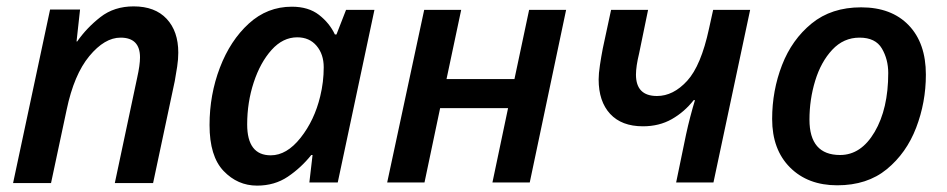

<svg xmlns="http://www.w3.org/2000/svg" viewBox="-20 -572 2968 602"><path d="M21 2H140L189 -228Q212 -338 260 -396Q308 -454 358 -454Q419 -454 419 -392Q419 -368 410 -328L340 2H460L528 -318Q532 -340 535.5 -363Q539 -386 539 -407Q539 -474 502.5 -513Q466 -552 399 -552Q338 -552 295 -518.5Q252 -485 222 -442H220L231 -542H137Z M786 10Q841 10 882.5 -18Q924 -46 956 -86H960L950 0H1039L1154 -541H1065L1035 -464H1030Q1013 -500 980 -525.5Q947 -551 895 -551Q818 -551 760 -498Q702 -445 669.5 -360Q637 -275 637 -180Q637 -82 681 -36Q725 10 786 10ZM829 -85Q755 -85 755 -182Q755 -251 775.5 -313.5Q796 -376 831.5 -415.5Q867 -455 912 -455Q950 -455 972.5 -428.5Q995 -402 995 -361Q995 -315 984 -270Q966 -195 922.5 -140Q879 -85 829 -85Z M1194 0 1310 -541H1426L1380 -324H1593L1639 -541H1755L1641 0H1524L1573 -233H1360L1311 0Z M2100 0H2217L2332 -541H2216L2203 -482Q2178 -366 2134.5 -318.5Q2091 -271 2040 -271Q1974 -271 1974 -338Q1974 -364 1984 -405L2012 -541H1896L1870 -420Q1865 -394 1861 -367.5Q1857 -341 1857 -323Q1857 -254 1893 -215Q1929 -176 1996 -176Q2047 -176 2086.5 -198.5Q2126 -221 2155 -258H2159Q2152 -235 2144.5 -206.5Q2137 -178 2131 -150Z M2605 9Q2699 9 2760.5 -41.5Q2822 -92 2852.5 -171.5Q2883 -251 2883 -338Q2883 -437 2829 -493Q2775 -549 2680 -549Q2587 -549 2525 -498.5Q2463 -448 2432 -368Q2401 -288 2401 -199Q2401 -103 2457 -47Q2513 9 2605 9ZM2614 -86Q2518 -86 2518 -197Q2518 -260 2536 -319Q2554 -378 2589.5 -416Q2625 -454 2675 -454Q2725 -454 2745 -420Q2765 -386 2765 -343Q2765 -231 2722.5 -158.5Q2680 -86 2614 -86Z"/></svg>

Font: Noto Sans UI Medium
Style: Italic
Weight: 500
Italic angle: -12°
Designer: Monotype Design Team
Foundry: Monotype Imaging Inc.
Version: Version 1.901